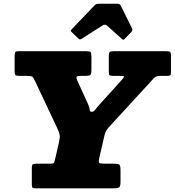

<svg xmlns="http://www.w3.org/2000/svg" viewBox="-20 -1030 955 1050"><path d="M154 -20V-110Q154 -129 159.8 -132Q165.5 -135 184 -135H256Q274 -135 276 -140.5Q278 -146 281.5 -160L302.5 -252Q308.5 -278.5 306.2 -292Q304 -305.5 294 -327L172 -586Q164 -604 158.2 -609.5Q152.5 -615 125 -615H86Q68 -615 64 -620Q60 -625 60 -642V-723Q60 -739.5 63.2 -744.8Q66.5 -750 83 -750H450Q470.5 -750 475.2 -745.2Q480 -740.5 480 -719V-650Q480 -625.5 474 -620.2Q468 -615 444 -615H423Q401.5 -615 398.8 -609.5Q396 -604 402 -591L459.5 -465Q470 -442 470.5 -430.2Q471 -418.5 483 -418.5Q492 -418.5 498.8 -427.8Q505.5 -437 515 -448L645 -592Q656.5 -604.5 658.8 -609.8Q661 -615 632 -615H599Q584 -615 579.5 -618.8Q575 -622.5 575 -637V-721.5Q575 -741 580.2 -745.5Q585.5 -750 604 -750H886Q904 -750 909.5 -746.5Q915 -743 915 -725V-634Q915 -621.5 910.5 -618.2Q906 -615 893 -615H858Q843.5 -615 836.2 -612.5Q829 -610 822 -603L579.5 -339Q568.5 -327 562 -317.5Q555.5 -308 551 -288L522.5 -164Q518 -144 522.8 -139.5Q527.5 -135 551 -135H600Q625.5 -135 632.2 -130.2Q639 -125.5 639 -99V-34.5Q639 -10 630.8 -5Q622.5 0 599 0H178.5Q164 0 159 -2.8Q154 -5.5 154 -20ZM408 -820 371.5 -855Q366.5 -860.5 367.2 -863Q368 -865.5 374 -872L497.5 -1001Q503 -1007 509 -1008.2Q515 -1009.5 526 -1009.5H618.5Q635.5 -1009.5 639.5 -1001L703 -872.5Q707 -865 698 -855L662.5 -818Q656 -811.5 653.8 -812.2Q651.5 -813 646 -817.5L565.5 -890Q554.5 -899.5 540.5 -890.5L425 -817Q418.5 -813 415.2 -814.5Q412 -816 408 -820Z"/></svg>

Font: Besley* Fatface
Style: Italic
Weight: 900
Italic angle: -13°
Designer: Owen Earl
Foundry: indestructible type*
Version: Version 3.000; ttfautohint (v1.8.3)